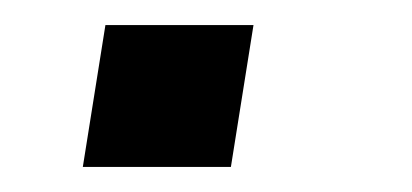

<svg xmlns="http://www.w3.org/2000/svg" viewBox="-20 -133 328 153"><path d="M46 0 64 -113H182L164 0Z"/></svg>

Font: Nunito Sans 10pt Expanded
Style: Italic
Weight: 400
Width: 7
Italic angle: -9°
Designer: Vernon Adams
Foundry: Vernon Adams
Version: Version 3.101;gftools[0.9.27]